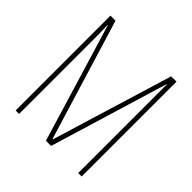

<svg xmlns="http://www.w3.org/2000/svg" viewBox="-185 -868 1022 1022"><g transform="rotate(45 326.0 -357.0)"><path d="M306 0 104 -668H102Q104 -622 104 -604Q104 -586 104 -579V0H78V-714H116L324 -32H327L535 -714H575V0H549V-667H547L345 0Z"/></g></svg>

Font: Noto Sans Lao UI ExtCond Thin
Style: Regular
Weight: 100
Width: 2
Designer: Monotype Design Team
Foundry: Monotype Imaging Inc.
Version: Version 2.000; ttfautohint (v1.8.4.7-5d5b)